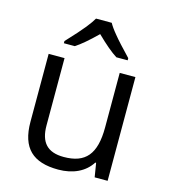

<svg xmlns="http://www.w3.org/2000/svg" viewBox="-114 -857 843 957"><g transform="rotate(15 307.0 -378.0)"><path d="M139.6 -606V-617.2C181.2 -661.6 210 -693.8 226.6 -714.8C243.2 -735.8 255.4 -752.9 262.7 -766.1H343.8C351.1 -752.4 363.3 -734.9 381.3 -713.4C398.9 -691.4 428.2 -659.7 468.8 -617.2V-606H410.6C381.8 -624 346.2 -654.3 302.7 -696.8C258.3 -653.3 222.7 -623 195.8 -606ZM80.1 -535.2H162.1V-188C162.1 -100.6 200.7 -58.1 285.2 -58.1C397 -58.1 446.8 -115.2 446.8 -253.9V-535.2H527.8V0H460.9L449.2 -71.8H444.8C411.6 -19 350.6 9.8 274.9 9.8C144.5 9.8 80.1 -48.8 80.1 -185.1Z"/></g></svg>

Font: OpenSansEmoji
Style: Regular
Weight: 400
Foundry: MorbZ
Version: Version 1.000;PS 001.000;hotconv 1.0.70;makeotf.lib2.5.58329